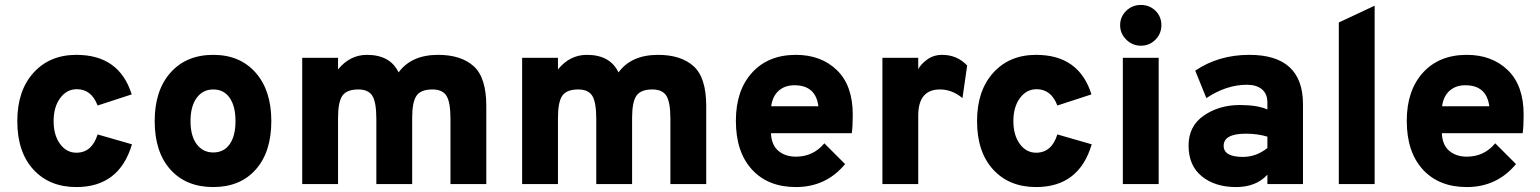

<svg xmlns="http://www.w3.org/2000/svg" viewBox="-20 -745 6231 777"><path d="M289 12Q180 12 115 -59Q50 -130 50 -255Q50 -378 115.5 -450.5Q181 -523 289 -523Q463 -523 513 -363L375 -318Q350 -384 291 -384Q250 -384 223.5 -348Q197 -312 197 -255Q197 -198 223 -162.5Q249 -127 289 -127Q352 -127 375 -201L514 -161Q463 12 289 12Z M843 12Q733 12 669.5 -59Q606 -130 606 -255Q606 -379 670 -451Q734 -523 843 -523Q951 -523 1014.5 -451Q1078 -379 1078 -255Q1078 -130 1015 -59Q952 12 843 12ZM843 -128Q886 -128 909.5 -161.5Q933 -195 933 -255Q933 -315 909.5 -349Q886 -383 843 -383Q801 -383 776 -349Q751 -315 751 -255Q751 -195 776 -161.5Q801 -128 843 -128Z M1803 0V-264Q1803 -331 1787 -357Q1771 -383 1730 -383Q1683 -383 1665.5 -357.5Q1648 -332 1648 -268V0H1503V-264Q1503 -331 1487 -357Q1471 -383 1430 -383Q1383 -383 1365.5 -357.5Q1348 -332 1348 -268V0H1203V-511H1348V-464Q1396 -523 1465 -523Q1559 -523 1593 -452Q1645 -523 1753 -523Q1846 -523 1897 -477Q1948 -431 1948 -316V0Z M2693 0V-264Q2693 -331 2677 -357Q2661 -383 2620 -383Q2573 -383 2555.5 -357.5Q2538 -332 2538 -268V0H2393V-264Q2393 -331 2377 -357Q2361 -383 2320 -383Q2273 -383 2255.5 -357.5Q2238 -332 2238 -268V0H2093V-511H2238V-464Q2286 -523 2355 -523Q2449 -523 2483 -452Q2535 -523 2643 -523Q2736 -523 2787 -477Q2838 -431 2838 -316V0Z M3201 12Q3088 12 3023 -59Q2958 -130 2958 -256Q2958 -379 3023.5 -451Q3089 -523 3201 -523Q3303 -523 3367 -461Q3431 -399 3431 -281Q3431 -232 3427 -206H3100Q3102 -158 3130 -134.5Q3158 -111 3201 -111Q3271 -111 3316 -165L3400 -81Q3323 12 3201 12ZM3101 -315H3292Q3281 -400 3195 -400Q3156 -400 3131 -377.5Q3106 -355 3101 -315Z M3551 0V-511H3696V-465Q3706 -485 3732 -504Q3758 -523 3793 -523Q3853 -523 3894 -480L3875 -348Q3833 -383 3784 -383Q3696 -383 3696 -277V0Z M4173 12Q4064 12 3999 -59Q3934 -130 3934 -255Q3934 -378 3999.5 -450.5Q4065 -523 4173 -523Q4347 -523 4397 -363L4259 -318Q4234 -384 4175 -384Q4134 -384 4107.5 -348Q4081 -312 4081 -255Q4081 -198 4107 -162.5Q4133 -127 4173 -127Q4236 -127 4259 -201L4398 -161Q4347 12 4173 12Z M4597 -560Q4563 -560 4538 -584.5Q4513 -609 4513 -643Q4513 -677 4537.5 -701Q4562 -725 4597 -725Q4632 -725 4656 -701.5Q4680 -678 4680 -643Q4680 -609 4656 -584.5Q4632 -560 4597 -560ZM4524 0V-511H4669V0Z M5109 0V-38Q5063 12 4982 12Q4897 12 4843.5 -31.5Q4790 -75 4790 -156Q4790 -235 4852 -277.5Q4914 -320 4997 -320Q5069 -320 5109 -302V-330Q5109 -365 5087 -383.5Q5065 -402 5026 -402Q4943 -402 4862 -348L4817 -459Q4911 -523 5036 -523Q5253 -523 5253 -323V0ZM5010 -110Q5064 -110 5109 -146V-192Q5069 -204 5022 -204Q4932 -204 4932 -155Q4932 -110 5010 -110Z M5398 0V-654L5543 -722V0Z M5916 12Q5803 12 5738 -59Q5673 -130 5673 -256Q5673 -379 5738.5 -451Q5804 -523 5916 -523Q6018 -523 6082 -461Q6146 -399 6146 -281Q6146 -232 6142 -206H5815Q5817 -158 5845 -134.5Q5873 -111 5916 -111Q5986 -111 6031 -165L6115 -81Q6038 12 5916 12ZM5816 -315H6007Q5996 -400 5910 -400Q5871 -400 5846 -377.5Q5821 -355 5816 -315Z"/></svg>

Font: Overpass Heavy
Style: Regular
Weight: 900
Designer: Delve Withrington, Thomas Jockin
Foundry: Delve Fonts
Version: Version 3.000;DELV;Overpass